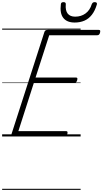

<svg xmlns="http://www.w3.org/2000/svg" viewBox="-20 -1278 959 1798"><path d="M111 0Q97 0 90.5 -5.5Q84 -11 88 -23L396 -979Q399 -988 406 -993Q413 -998 428 -998H905Q916 -998 918 -991.5Q920 -985 917 -973Q914 -960 907.5 -954Q901 -948 891 -948H441L313 -552H691Q702 -552 704 -546Q706 -540 703 -528Q699 -514 692.5 -508Q686 -502 677 -502H297L152 -50H598Q609 -50 611.5 -44Q614 -38 611 -25Q607 -12 600.5 -6Q594 0 584 0ZM679 -1067Q607 -1067 573 -1110Q539 -1153 550 -1238Q551 -1249 557 -1253.5Q563 -1258 575 -1258Q586 -1258 591.5 -1253Q597 -1248 596 -1238Q591 -1179 614 -1150.5Q637 -1122 684 -1122Q740 -1122 781 -1152Q822 -1182 839 -1238Q844 -1249 850 -1253.5Q856 -1258 867 -1258Q879 -1258 884.5 -1252.5Q890 -1247 887 -1236Q870 -1178 840.5 -1140Q811 -1102 770.5 -1084.5Q730 -1067 679 -1067ZM0 490H735V500H0ZM0 -20H735V0H0ZM0 -505H735V-500H0ZM0 -1010H735V-1000H0Z"/></svg>

Font: Playwrite BE VLG Guides
Style: Regular
Weight: 400
Designer: Veronika Burian, José Scaglione
Foundry: TypeTogether
Version: Version 1.003